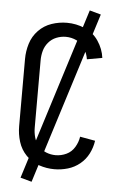

<svg xmlns="http://www.w3.org/2000/svg" viewBox="-60 -858 620 981"><g transform="rotate(5 250.0 -367.0)"><path d="M140 82 82 66 360 -816 418 -800ZM250 8Q210 8 171.5 -5Q133 -18 104.5 -47.5Q76 -77 64 -116Q52 -155 52 -195V-540Q52 -580 64 -619Q76 -658 104.5 -687.5Q133 -717 171.5 -730Q210 -743 250 -743Q297 -743 341 -724.5Q385 -706 412 -666Q439 -626 445 -580L367 -566Q363 -594 347.5 -620Q332 -646 305.5 -658.5Q279 -671 250 -671Q225 -671 201.5 -661.5Q178 -652 161.5 -632.5Q145 -613 138.5 -589Q132 -565 132 -540V-195Q132 -170 138.5 -146Q145 -122 161.5 -102.5Q178 -83 201.5 -73.5Q225 -64 250 -64Q279 -64 305.5 -76.5Q332 -89 347.5 -115Q363 -141 367 -169L445 -155Q440 -120 424 -88.5Q408 -57 380.5 -34.5Q353 -12 319 -2Q285 8 250 8Z"/></g></svg>

Font: Iosevka SS01
Style: Regular
Weight: 400
Monospace: yes
Designer: Belleve Invis
Foundry: Belleve Invis
Version: 2.3.3; ttfautohint (v1.8.3)